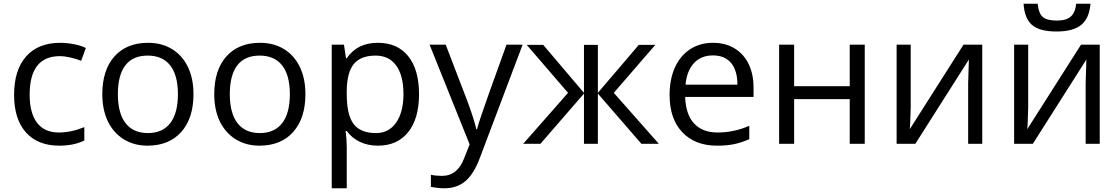

<svg xmlns="http://www.w3.org/2000/svg" viewBox="-20 -776 6040 1036"><path d="M435 -18V-90Q363 -61 298 -61Q220 -61 180 -113.5Q140 -166 140 -265Q140 -473 303 -473Q327 -473 358.5 -466Q390 -459 418 -448L443 -517Q421 -529 381.5 -537Q342 -545 305 -545Q186 -545 121 -471.5Q56 -398 56 -264Q56 -133 120 -61.5Q184 10 300 10Q379 10 435 -18Z M779 -545Q663 -545 597.5 -471.5Q532 -398 532 -268Q532 -184 562 -121Q593 -58 648.5 -24Q704 10 776 10Q892 10 958 -64Q1024 -138 1024 -268Q1024 -352 994 -414.5Q964 -477 908.5 -511Q853 -545 779 -545ZM777 -476Q857 -476 898.5 -423Q940 -370 940 -268Q940 -165 898.5 -111.5Q857 -58 778 -58Q699 -58 657.5 -111.5Q616 -165 616 -268Q616 -371 656.5 -423.5Q697 -476 777 -476Z M1383 -545Q1267 -545 1201.5 -471.5Q1136 -398 1136 -268Q1136 -184 1166 -121Q1197 -58 1252.5 -24Q1308 10 1380 10Q1496 10 1562 -64Q1628 -138 1628 -268Q1628 -352 1598 -414.5Q1568 -477 1512.5 -511Q1457 -545 1383 -545ZM1381 -476Q1461 -476 1502.5 -423Q1544 -370 1544 -268Q1544 -165 1502.5 -111.5Q1461 -58 1382 -58Q1303 -58 1261.5 -111.5Q1220 -165 1220 -268Q1220 -371 1260.5 -423.5Q1301 -476 1381 -476Z M2241 -268Q2241 -400 2183 -472.5Q2125 -545 2019 -545Q1964 -545 1922.5 -525Q1881 -505 1851 -462H1847L1836 -535H1770V240H1851V20Q1851 -23 1845 -69H1851Q1880 -30 1923 -10Q1966 10 2019 10Q2124 10 2182.5 -63Q2241 -136 2241 -268ZM2157 -269Q2157 -171 2117.5 -114.5Q2078 -58 2009 -58Q1925 -58 1888 -107Q1851 -156 1851 -268V-286Q1852 -385 1889 -430.5Q1926 -476 2007 -476Q2079 -476 2118 -422Q2157 -368 2157 -269Z M2484 79Q2448 173 2365 173Q2332 173 2305 167V232Q2343 240 2378 240Q2445 240 2491 201.5Q2537 163 2570 74L2800 -535H2713Q2599 -220 2581 -165Q2559 -101 2554 -79H2550Q2541 -124 2502 -230L2385 -535H2298L2514 3Z M2911 -534H2822L3045 -275L2803 0H2896L3131 -271V0H3206V-271L3441 0H3535L3292 -275L3516 -534H3427L3206 -275V-534H3131V-275Z M4023 -25V-97Q3939 -61 3852 -61Q3770 -61 3725 -110Q3680 -159 3677 -253H4046V-304Q4046 -376 4019.5 -430.5Q3993 -485 3943.5 -515Q3894 -545 3828 -545Q3757 -545 3704 -510.5Q3651 -476 3622 -412.5Q3593 -349 3593 -263Q3593 -135 3661.5 -62.5Q3730 10 3849 10Q3902 10 3940.5 2Q3979 -6 4023 -25ZM3959 -319H3679Q3686 -394 3724.5 -435.5Q3763 -477 3827 -477Q3891 -477 3925 -436Q3959 -395 3959 -319Z M4184 0H4265V-241H4565V0H4646V-535H4565V-311H4265V-535H4184Z M4818 0H4919L5208 -455L5206 -392L5204 -327V0H5280V-535H5179L4889 -79L4891 -107L4894 -196V-535H4818Z M5864 -756H5787Q5782 -708 5757.5 -686.5Q5733 -665 5683 -665Q5628 -665 5606 -685Q5584 -705 5579 -756H5503Q5508 -676 5549 -641Q5590 -606 5681 -606Q5771 -606 5814.5 -642Q5858 -678 5864 -756ZM5452 0H5553L5842 -455L5840 -392L5838 -327V0H5914V-535H5813L5523 -79L5525 -107L5528 -196V-535H5452Z"/></svg>

Font: OpenSansMMV
Style: Regular
Weight: 400
Designer: Steve Matteson
Foundry: Ascender Corporation
Version: Version 4.000